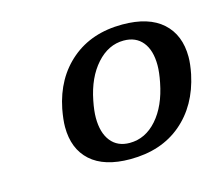

<svg xmlns="http://www.w3.org/2000/svg" viewBox="-59 -784 542 472"><g transform="rotate(-15 211.5 -547.5)"><path d="M85 -503Q85 -521 90 -548Q105 -623 156.5 -666.5Q208 -710 286 -710Q353 -710 388 -678.5Q423 -647 423 -591Q423 -573 418 -548Q402 -472 350.5 -428.5Q299 -385 220 -385Q154 -385 119.5 -416Q85 -447 85 -503ZM339 -548Q344 -573 344 -591Q344 -629 327 -650Q310 -671 279 -671Q240 -671 210 -637.5Q180 -604 169 -548Q164 -523 164 -505Q164 -467 181 -445.5Q198 -424 229 -424Q269 -424 298.5 -457.5Q328 -491 339 -548Z"/></g></svg>

Font: Trirong Medium
Style: Italic
Weight: 500
Italic angle: -12°
Designer: Katatrad Team
Foundry: CadsonDemak
Version: Version 1.001